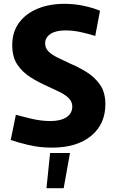

<svg xmlns="http://www.w3.org/2000/svg" viewBox="-20 -760 605 1004"><path d="M251 12Q186 12 128 -2Q70 -16 36 -28L63 -160Q101 -149 149.5 -138Q198 -127 244 -127Q297 -127 327.5 -147Q358 -167 358 -203Q358 -228 339.5 -246.5Q321 -265 291 -279.5Q261 -294 226 -310Q183 -329 141 -355Q99 -381 71.5 -421Q44 -461 44 -524Q44 -593 79.5 -641Q115 -689 176.5 -714.5Q238 -740 317 -740Q369 -740 418 -729.5Q467 -719 503 -704L478 -572Q451 -581 407.5 -591Q364 -601 322 -601Q272 -601 244 -582.5Q216 -564 216 -533Q216 -508 234 -490.5Q252 -473 282 -458.5Q312 -444 346 -428Q389 -410 431.5 -384Q474 -358 502.5 -318Q531 -278 531 -215Q531 -111 456.5 -49.5Q382 12 251 12ZM242 40H346L313 224H223Z"/></svg>

Font: Murecho
Style: Bold
Weight: 700
Designer: Neil Summerour
Foundry: Positype
Version: Version 1.010; ttfautohint (v1.8.3)